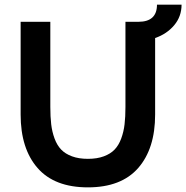

<svg xmlns="http://www.w3.org/2000/svg" viewBox="-20 -794 803 828"><path d="M657 -774H763Q763 -723 731.2 -685.2Q699.5 -647.5 649 -630V-300Q649 -153 576 -69.5Q503 14 359 14Q215 14 142 -69.5Q69 -153 69 -300V-700H197V-333Q197 -290 200.8 -258Q204.5 -226 215.2 -196.8Q226 -167.5 243.8 -149Q261.5 -130.5 290.5 -119.8Q319.5 -109 359 -109Q398.5 -109 427.5 -119.8Q456.5 -130.5 474.2 -149Q492 -167.5 502.8 -196.8Q513.5 -226 517.2 -258Q521 -290 521 -333V-700H577Q657 -700 657 -774Z"/></svg>

Font: Cabin
Style: Bold
Weight: 700
Designer: Pablo Impallari
Foundry: Pablo Impallari. http://www.impallari.com Igino Marini. http://www.ikern.com
Version: Version 3.001;hotconv 1.0.109;makeotfexe 2.5.65596